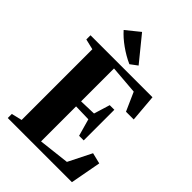

<svg xmlns="http://www.w3.org/2000/svg" viewBox="-283 -1105 1219 1219"><g transform="rotate(45 327.0 -495.0)"><path d="M100 -53.5V-688.5L29 -705.5V-743H585.5L601 -559H531.5L476 -684L283.5 -699.5V-404L396 -407.5L429 -515.5H470.5V-240.5H429L396.5 -356L283.5 -359V-44.5L491.5 -68.5L570 -225L643.5 -207L605 0H29V-36.5ZM332.5 -788Q307.5 -799 282.5 -813.5Q257.5 -828 234 -844.8Q210.5 -861.5 190.2 -879.5Q170 -897.5 154 -915.5L245.5 -989.5L381 -823L334 -788Z"/></g></svg>

Font: Merriweather 96pt Black
Style: Regular
Weight: 900
Version: Version 2.100